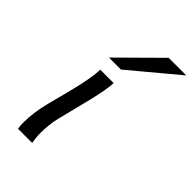

<svg xmlns="http://www.w3.org/2000/svg" viewBox="-229 -852 938 938"><g transform="rotate(45 240.5 -383.0)"><path d="M163.6 -488.3H256.3Q256.3 -466.8 249.5 -429.9Q242.7 -393.1 232.2 -348.9Q221.7 -304.7 210.4 -261.7L188.5 -174.3Q182.1 -148.9 179 -120.8Q175.8 -92.8 175.8 -66.4Q175.8 -47.9 177.5 -30.8Q179.2 -13.7 181.6 0H84Q80.6 -16.6 80.6 -42.5Q80.6 -73.7 85.9 -112.5Q91.3 -151.4 101.1 -189.5L120.1 -262.2Q129.9 -299.3 139.9 -341.1Q149.9 -382.8 156.7 -421.6Q163.6 -460.4 163.6 -488.3ZM359.4 -765.6H481L234.9 -560.1H151.9Z"/></g></svg>

Font: Andika
Style: Italic
Weight: 400
Italic angle: -14°
Designer: Victor Gaultney, Annie Olsen, Julie Remington, Don Collingsworth, Eric Hays, Becca Hirsbrunner
Foundry: SIL International
Version: Version 6.101